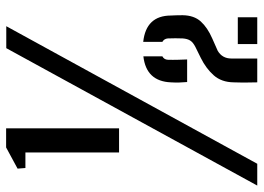

<svg xmlns="http://www.w3.org/2000/svg" viewBox="-174 -706 840 612"><g transform="rotate(-90 246.0 -400.0)"><path d="M66 -440.5V-739H16.5L14.5 -764L82 -800.5H143V-440.5ZM-39.5 0 398.5 -800H468.5L30 0ZM289.5 0Q289 -21 289 -32.2Q289 -43.5 289 -52.5Q289 -61.5 289.5 -75Q290 -114 312 -138.8Q334 -163.5 367.5 -180L402 -197Q417 -204.5 422.8 -213.8Q428.5 -223 429.5 -237.5Q430 -247.5 430 -260.8Q430 -274 429.5 -285Q428.5 -297 418.5 -302.5V-363.5Q502 -354.5 502.5 -275.5Q503 -265 503.2 -259Q503.5 -253 503.5 -238Q503 -201.5 483.5 -180Q464 -158.5 429.5 -143.5L390 -126Q365.5 -111.5 365.5 -82.5V0ZM290.5 -223.5Q289.5 -239 289 -248.8Q288.5 -258.5 289.5 -275.5Q293 -354 372.5 -363V-302.5Q362 -297 361.5 -285Q361 -269.5 361.5 -252Q362 -234.5 362.5 -223.5ZM411.5 0V-62H497V0Z"/></g></svg>

Font: Big Shoulders Stencil Text SemiBold
Style: Regular
Weight: 600
Designer: Patric King
Foundry: XO Type Co
Version: Version 1.000